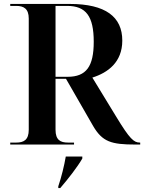

<svg xmlns="http://www.w3.org/2000/svg" viewBox="-20 -734 732 975"><path d="M32 0H356V-10H325C287 -10 262 -23 262 -75V-334H315L453 -94C500 -14 545 0 667 0H692V-10H690C660 -10 639 -28 571 -140L449 -340C528 -365 601 -418 601 -528C601 -648 517 -714 334 -714H32V-704H63C100 -704 126 -690 126 -640V-75C126 -23 100 -10 63 -10H32ZM323 -344H262V-704H321C417 -704 456 -651 456 -522C456 -396 418 -344 323 -344ZM276 212V221H286C325 176 374 113 398 71V61H314C306 108 292 165 276 212Z"/></svg>

Font: Noto Serif Display SemiBold
Style: Regular
Weight: 600
Designer: Monotype Design Team
Foundry: Monotype Imaging Inc.
Version: Version 2.009